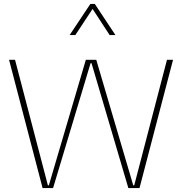

<svg xmlns="http://www.w3.org/2000/svg" viewBox="-20 -953 922 973"><path d="M564.9 -775.4H535.6L449.2 -907.7L361.8 -775.4H333L438 -933.1H460.4ZM660.2 -13.7 826.2 -649.9H856.9L687 0H630.4L443.8 -632.8H439L249 0H195.8L25.9 -649.9H56.2L222.7 -13.7H227.5L415 -649.9H467.8L655.3 -13.7Z"/></svg>

Font: Estedad-FD Thin
Style: Regular
Weight: 100
Designer: Amin Abedi
Version: Version 7.3